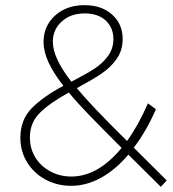

<svg xmlns="http://www.w3.org/2000/svg" viewBox="-20 -720 673 745"><path d="M627 -20 604 5 478 -120Q428 -61 371.5 -30Q315 1 256 1Q202 1 157 -23Q112 -47 85.5 -90Q59 -133 59 -185Q59 -255 103 -300Q147 -345 226 -387Q187 -437 168 -478.5Q149 -520 149 -558Q149 -619 193.5 -659.5Q238 -700 308 -700Q374 -700 415 -663.5Q456 -627 456 -568Q456 -524 432 -490.5Q408 -457 372 -433Q336 -409 278 -378Q334 -310 473 -173Q517 -234 554 -319L585 -296Q548 -211 499 -147ZM257 -403Q313 -432 345 -452.5Q377 -473 398.5 -502Q420 -531 420 -568Q420 -613 390 -640.5Q360 -668 309 -668Q254 -668 219.5 -636.5Q185 -605 185 -558Q185 -495 257 -403ZM452 -146Q371 -227 326 -273.5Q281 -320 247 -361Q174 -321 135 -282.5Q96 -244 96 -187Q96 -143 117.5 -108.5Q139 -74 176 -54.5Q213 -35 257 -35Q360 -35 452 -146Z"/></svg>

Font: Argentum Sans ExtraLight
Style: Regular
Weight: 275
Designer: Julieta Ulanovsky (Modified by Cristiano Sobral)
Foundry: Julieta Ulanovsky
Version: Version 1.000; ttfautohint (v1.5.65-e2d9)